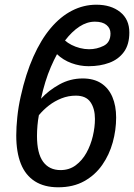

<svg xmlns="http://www.w3.org/2000/svg" viewBox="-20 -785 569 815"><path d="M227 10Q168 10 128 -15.5Q88 -41 68.5 -90Q49 -139 49 -210Q49 -245 53.5 -288.5Q58 -332 68 -376Q89 -471 121.5 -544Q154 -617 195.5 -666Q237 -715 286 -740Q335 -765 389 -765Q451 -765 490 -734Q529 -703 529 -647Q529 -596 506 -564.5Q483 -533 444 -518.5Q405 -504 356 -504Q319 -504 283.5 -517Q248 -530 222 -555Q209 -531 196 -501Q183 -471 172.5 -437Q162 -403 154 -366Q186 -401 232 -426.5Q278 -452 331 -452Q378 -452 409.5 -431.5Q441 -411 457 -373.5Q473 -336 473 -286Q473 -233 458.5 -180.5Q444 -128 414 -85Q384 -42 337.5 -16Q291 10 227 10ZM237 -63Q274 -63 301.5 -83.5Q329 -104 347 -136.5Q365 -169 374 -207Q383 -245 383 -280Q383 -324 364 -351.5Q345 -379 302 -379Q270 -379 241 -367.5Q212 -356 188 -337.5Q164 -319 145 -296Q141 -275 139 -252Q137 -229 137 -208Q137 -134 163 -98.5Q189 -63 237 -63ZM358 -576Q391 -576 420 -590.5Q449 -605 449 -643Q449 -665 432 -679Q415 -693 383 -693Q349 -693 317 -672Q285 -651 256 -613Q267 -603 283.5 -594.5Q300 -586 319.5 -581Q339 -576 358 -576Z"/></svg>

Font: Noto Sans Display
Style: Italic
Weight: 400
Italic angle: -12°
Designer: Monotype Design Team
Foundry: Monotype Imaging Inc.
Version: Version 2.003